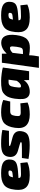

<svg xmlns="http://www.w3.org/2000/svg" viewBox="1376 -1930 734 3527"><g transform="rotate(-90 1743.5 -167.0)"><path d="M512 -160 526 -32Q431 12 289 12Q205 12 149 -5Q93 -22 63 -57Q33 -92 23.5 -139.5Q14 -187 21 -254Q29 -333 52 -385Q75 -437 115.5 -464.5Q156 -492 205.5 -503Q255 -514 326 -514Q476 -514 532 -468Q588 -422 574 -328Q565 -263 516.5 -237.5Q468 -212 361 -204L236 -195Q237 -167 252.5 -158Q268 -149 307 -149Q416 -149 512 -160ZM249 -297 306 -303Q342 -306 356.5 -314.5Q371 -323 374 -349Q376 -366 366.5 -373Q357 -380 328 -379Q291 -378 275 -362Q259 -346 249 -297Z M842 -175 737 -205Q606 -242 626 -376Q636 -446 689.5 -480Q743 -514 868 -514Q1016 -514 1120 -491L1103 -370H912Q856 -370 841 -368.5Q826 -367 825 -360Q823 -352 833.5 -346.5Q844 -341 874 -333L983 -304Q1112 -269 1097 -146Q1086 -53 1025.5 -21Q965 11 843 11Q710 11 587 -11L604 -132H772Q848 -132 871 -135Q894 -138 896 -148Q897 -155 887 -160Q877 -165 842 -175Z M1608 -161 1623 -28Q1539 12 1403 12Q1266 12 1202.5 -52.5Q1139 -117 1159 -259Q1178 -396 1240.5 -455Q1303 -514 1441 -514Q1579 -514 1670 -475L1642 -347H1466Q1422 -347 1404 -327Q1386 -307 1378 -253Q1369 -192 1381.5 -173Q1394 -154 1440 -154Q1545 -154 1608 -161Z M2036 0 2034 -97Q1967 3 1839 12Q1769 17 1731.5 -16.5Q1694 -50 1688 -113Q1682 -176 1694 -264Q1703 -322 1718 -364.5Q1733 -407 1756.5 -434Q1780 -461 1804 -477.5Q1828 -494 1866.5 -502Q1905 -510 1938 -512Q1971 -514 2023 -514Q2075 -514 2156 -503.5Q2237 -493 2266 -482L2198 0ZM2043 -377H1997Q1960 -377 1939 -356.5Q1918 -336 1908 -270Q1894 -175 1902 -159Q1907 -147 1929 -149Q1971 -152 2022 -226Z M2521 -500V-412Q2617 -512 2722 -512Q2808 -512 2843.5 -442Q2879 -372 2862 -236Q2852 -161 2831.5 -110Q2811 -59 2779.5 -33Q2748 -7 2712.5 3.5Q2677 14 2629 14Q2562 14 2491 1Q2491 48 2484 94L2470 180H2260L2354 -500ZM2513 -113H2559Q2607 -113 2621.5 -134Q2636 -155 2647 -230Q2654 -280 2654 -305Q2654 -330 2647.5 -340.5Q2641 -351 2625 -351Q2583 -351 2536 -304Z M3409 -160 3423 -32Q3328 12 3186 12Q3102 12 3046 -5Q2990 -22 2960 -57Q2930 -92 2920.5 -139.5Q2911 -187 2918 -254Q2926 -333 2949 -385Q2972 -437 3012.5 -464.5Q3053 -492 3102.5 -503Q3152 -514 3223 -514Q3373 -514 3429 -468Q3485 -422 3471 -328Q3462 -263 3413.5 -237.5Q3365 -212 3258 -204L3133 -195Q3134 -167 3149.5 -158Q3165 -149 3204 -149Q3313 -149 3409 -160ZM3146 -297 3203 -303Q3239 -306 3253.5 -314.5Q3268 -323 3271 -349Q3273 -366 3263.5 -373Q3254 -380 3225 -379Q3188 -378 3172 -362Q3156 -346 3146 -297Z"/></g></svg>

Font: Exo 2.0 Black
Style: Italic
Weight: 900
Italic angle: -8°
Designer: Natanael Gama
Version: Version 1.001;PS 001.001;hotconv 1.0.70;makeotf.lib2.5.58329